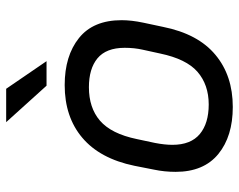

<svg xmlns="http://www.w3.org/2000/svg" viewBox="-94 -650 753 604"><g transform="rotate(-90 282.0 -347.5)"><path d="M100.1 -36.6Q43.9 -82.5 43.9 -170.9Q43.9 -206.1 50.8 -238.8L63 -300.8Q85.4 -409.2 151.4 -464.8Q216.8 -520 316.9 -520Q408.7 -520 464.8 -475.1Q521 -430.2 521 -340.8Q521 -310.1 513.2 -272.9L500 -210.9Q478 -100.6 412.1 -45.9Q346.7 8.8 248 8.8Q155.8 8.8 100.1 -36.6ZM358.9 -102.5Q398.9 -137.7 416 -219.2L428.2 -274.9Q434.1 -300.8 434.1 -331.1Q434.1 -389.6 400.9 -417Q368.2 -443.8 310.1 -443.8Q245.6 -443.8 205.1 -409.2Q163.6 -373.5 147 -293L134.8 -235.8Q128.9 -205.1 128.9 -181.2Q128.9 -123 163.1 -94.7Q196.8 -66.9 255.9 -66.9Q317.9 -66.9 358.9 -102.5ZM200.2 -704.1H305.2L392.1 -577.1H314.9Z"/></g></svg>

Font: D-DIN Exp
Style: DINExp-Italic
Weight: 400
Width: 7
Italic angle: -12°
Designer: Charles Nix
Foundry: Datto Inc.
Version: Version 1.00